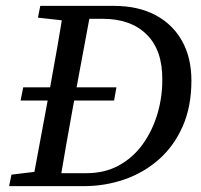

<svg xmlns="http://www.w3.org/2000/svg" viewBox="-20 -633 682 653"><path d="M368 -291H50L59 -336H376ZM11 0 19 -39 134 -53H142L132 0ZM88 0 149 -328Q162 -399 174.5 -470.5Q187 -542 198 -613H292L231 -285Q218 -214 205.5 -142.5Q193 -71 181 0ZM109 -573 117 -613H249L237 -560H225ZM133 0 142 -44H274Q337 -44 385.5 -71Q434 -98 466.5 -144Q499 -190 515.5 -246Q532 -302 532 -361Q533 -462 479 -515.5Q425 -569 330 -569H242L250 -613H368Q449 -613 508 -582Q567 -551 599 -494Q631 -437 631 -359Q631 -270 601 -202.5Q571 -135 519.5 -90Q468 -45 402.5 -22.5Q337 0 266 0Z"/></svg>

Font: Lisu Bosa Medium
Style: Italic
Weight: 500
Italic angle: -19°
Designer: David Morse, Annie Olsen, Victor Gaultney, Frank Grießhammer (Latin)
Foundry: SIL International
Version: Version 2.000